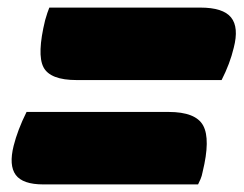

<svg xmlns="http://www.w3.org/2000/svg" viewBox="-20 -553 642 506"><path d="M110 -533H508Q568 -533 589 -507Q610 -481 596 -427Q586 -385 564 -342H182Q112 -342 94.5 -376Q77 -410 99 -500Q105 -521 110 -533ZM50 -258H424Q496 -258 515.5 -222Q535 -186 514 -100Q512 -89 508.5 -81Q505 -73 502 -67H94Q40 -67 21.5 -92Q3 -117 16 -169Q21 -189 29.5 -211.5Q38 -234 50 -258Z"/></svg>

Font: Recursive Mn Csl St Blk
Style: Italic
Weight: 900
Italic angle: -15°
Monospace: yes
Version: Version 1.079;hotconv 1.0.112;makeotfexe 2.5.65598; ttfautoh